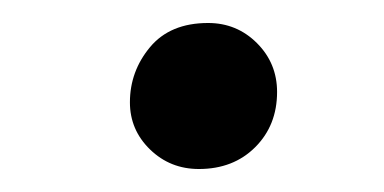

<svg xmlns="http://www.w3.org/2000/svg" viewBox="-20 -443 334 167"><path d="M153 -296Q128 -296 110.5 -313Q93 -330 93 -354Q93 -381 110.5 -402Q128 -423 161 -423Q186 -423 203.5 -405.5Q221 -388 221 -363Q221 -334 202 -315Q183 -296 153 -296Z"/></svg>

Font: Asap Semi Expanded Semi Expanded SemiBold
Style: Italic
Weight: 600
Width: 6
Italic angle: -6°
Designer: Pablo Cosgaya
Foundry: Omnibus-Type
Version: Version 3.001; ttfautohint (v1.8.4.7-5d5b)